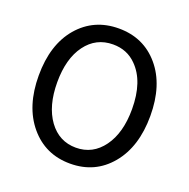

<svg xmlns="http://www.w3.org/2000/svg" viewBox="-135 -852 1011 1028"><g transform="rotate(20 370.5 -338.0)"><path d="M371.1 46.9Q229.5 46.9 141.1 -58.6Q52.7 -164.1 52.7 -339.8Q52.7 -515.6 140.6 -619.1Q229.5 -722.7 371.1 -722.7Q512.7 -722.7 600.6 -619.1Q688.5 -515.6 688.5 -339.8Q688.5 -164.1 600.6 -58.6Q512.7 46.9 371.1 46.9ZM584 -339.8Q584 -499 503.9 -578.1Q451.2 -631.8 371.1 -631.8Q274.4 -631.8 216.3 -553.2Q158.2 -474.6 158.2 -339.8Q158.2 -205.1 216.8 -124Q275.4 -43.9 371.1 -43.9Q466.8 -43.9 525.4 -124.5Q584 -205.1 584 -339.8Z"/></g></svg>

Font: TaiwanPearl
Style: Regular
Weight: 400
Version: Version 2.102